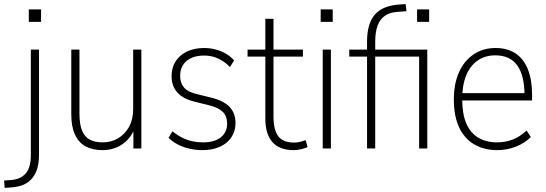

<svg xmlns="http://www.w3.org/2000/svg" viewBox="-69 -727 2671 940"><path d="M72 -620V-681H132V-620ZM-46 193 -49 157 -12 154Q33 150 57.5 121.5Q82 93 82 31V-484H122V30Q122 68 114 96Q106 124 89.5 144.5Q73 165 49 176Q25 187 -7 190Z M432 8Q384 8 350 -10.5Q316 -29 298 -68Q280 -107 280 -167V-484H320V-171Q320 -119 332.5 -88Q345 -57 370.5 -43.5Q396 -30 433 -30Q476 -30 509.5 -50Q543 -70 563 -106.5Q583 -143 583 -193V-484H623V0H584V-110H594Q577 -55 534 -23.5Q491 8 432 8Z M922 8Q890 8 859 1Q828 -6 802 -19.5Q776 -33 756 -52L775 -84Q799 -65 823 -53Q847 -41 872 -35.5Q897 -30 924 -30Q981 -30 1012 -54.5Q1043 -79 1043 -122Q1043 -158 1022 -179Q1001 -200 957 -211L884 -229Q827 -243 799 -274.5Q771 -306 771 -354Q771 -396 791 -427Q811 -458 847 -475Q883 -492 930 -492Q959 -492 986 -485Q1013 -478 1036.5 -464.5Q1060 -451 1077 -431L1057 -399Q1038 -418 1017.5 -430.5Q997 -443 975.5 -449Q954 -455 930 -455Q876 -455 844.5 -428.5Q813 -402 813 -355Q813 -321 831.5 -299Q850 -277 892 -267L965 -249Q1026 -234 1055 -203.5Q1084 -173 1084 -125Q1084 -85 1064 -55Q1044 -25 1007.5 -8.5Q971 8 922 8Z M1369 8Q1300 8 1265 -31Q1230 -70 1230 -147V-450H1143V-484H1230V-635H1270V-484H1414V-450H1270V-156Q1270 -91 1293.5 -60Q1317 -29 1371 -29Q1388 -29 1402.5 -33Q1417 -37 1427 -41L1437 -8Q1429 -2 1408 3Q1387 8 1369 8Z M1501 -620V-681H1560V-620ZM1511 0V-484H1551V0Z M1728 0V-450H1641V-484H1738L1728 -474V-523Q1728 -612 1766.5 -656Q1805 -700 1888 -705L1917 -707L1921 -672L1879 -669Q1841 -667 1816.5 -650.5Q1792 -634 1780 -602.5Q1768 -571 1768 -523V-474L1763 -484H2023V0H1983V-450H1768V0ZM1973 -620V-681H2032V-620Z M2366 8Q2301 8 2253 -20Q2205 -48 2179 -103Q2153 -158 2153 -240Q2153 -318 2178.5 -374Q2204 -430 2250 -461Q2296 -492 2357 -492Q2415 -492 2455 -465.5Q2495 -439 2515.5 -387.5Q2536 -336 2536 -262V-235H2179V-271H2514L2499 -259Q2499 -357 2463.5 -406.5Q2428 -456 2356 -456Q2305 -456 2268.5 -430Q2232 -404 2213 -357Q2194 -310 2194 -245V-240Q2194 -169 2214 -122.5Q2234 -76 2272.5 -53Q2311 -30 2365 -30Q2405 -30 2440.5 -43.5Q2476 -57 2509 -88L2530 -56Q2500 -26 2456.5 -9Q2413 8 2366 8Z"/></svg>

Font: Nunito Sans 12pt ExtraLight SemiCondensed
Style: Regular
Weight: 200
Width: 4
Version: Version 3.101;gftools[0.9.27]